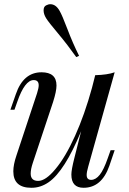

<svg xmlns="http://www.w3.org/2000/svg" viewBox="-20 -867 607 901"><path d="M372.1 14.2Q314.9 14.2 314.9 -47.9Q314.9 -70.3 329.1 -126L360.8 -251.5Q283.2 -63.5 208 -11.7Q169.9 14.6 127 14.2Q42.5 14.2 42.5 -63Q42.5 -94.2 57.1 -137.2L153.8 -429.2Q161.6 -453.6 161.6 -466.8Q161.6 -491.2 138.2 -491.2Q96.2 -491.2 61 -389.2L47.9 -352.1H28.8L54.2 -424.8Q89.4 -527.8 174.8 -527.8Q245.1 -527.8 245.1 -465.8Q245.1 -438.5 229 -388.2L133.8 -102.1Q124 -72.8 124 -52.2Q124 -18.1 159.2 -18.1Q194.3 -18.1 240.2 -73.7Q287.1 -129.4 332 -229Q377 -328.6 411.6 -454.6L426.8 -514.2Q483.9 -515.6 518.1 -527.8L394 -85Q386.7 -59.6 386.7 -45.9Q386.7 -22.9 408.2 -22.9Q429.7 -23.4 448.2 -46.9Q466.8 -70.3 485.8 -125L499 -162.1H518.1L493.2 -88.9Q457 14.2 372.1 14.2ZM216.3 -847.2Q242.2 -847.2 259.8 -815.9Q272 -794.9 296.4 -730.5Q320.8 -666 351.1 -605L337.9 -599.1Q297.4 -656.2 252.9 -709.5Q208 -762.7 196.3 -781.7Q184.6 -800.8 184.6 -818.4Q184.6 -835.9 196.3 -841.8Q208 -847.7 216.3 -847.2Z"/></svg>

Font: PlayfairDisplay-Italic
Style: Italic
Weight: 400
Italic angle: -14°
Designer: Claus Eggers Sørensen
Foundry: Claus Eggers Sørensen
Version: Version 1.002;PS 001.002;hotconv 1.0.70;makeotf.lib2.5.58329